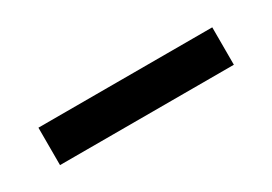

<svg xmlns="http://www.w3.org/2000/svg" viewBox="-12 -129 624 440"><g transform="rotate(-30 300.0 91.5)"><path d="M70 141H530V42H70Z"/></g></svg>

Font: CommitMono
Style: 600Regular
Weight: 600
Monospace: yes
Designer: Eigil Nikolajsen
Foundry: Eigil Nikolajsen
Version: Version 1.143